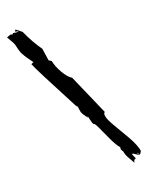

<svg xmlns="http://www.w3.org/2000/svg" viewBox="-229 -832 761 975"><g transform="rotate(-30 151.5 -344.0)"><path d="M255.4 58.6 260.7 82Q260.7 86.9 250.5 86.9L244.1 100.1Q242.7 94.7 233.2 69.6Q223.6 44.4 223.6 29.3V22.5Q218.3 11.7 218.3 6.1Q218.3 0.5 221.2 -3.9Q208.5 -23.9 196.8 -67.6Q185.1 -111.3 177 -143.1Q168.9 -174.8 161.6 -174.8Q158.2 -185.1 157.7 -204.6Q157.2 -224.1 156.2 -224.1Q155.3 -224.1 155.3 -215.8V-214.8Q136.2 -247.1 136.2 -264.6Q136.2 -282.2 137.2 -289.1L130.9 -301.8L132.8 -293.9Q45.4 -567.4 41 -595.2L55.2 -598.6Q52.7 -604 46.4 -617.2Q40 -630.4 37.6 -635.5Q35.2 -640.6 30.8 -651.9Q26.4 -663.1 24.4 -670.4Q20 -690.4 20 -705.3Q20 -720.2 17.1 -731Q14.2 -741.7 9 -754.4Q3.9 -767.1 2 -774.4L24.4 -778.3L33.7 -773.4L39.1 -778.3Q57.6 -771.5 61.5 -771.5L68.8 -772.5L51.8 -779.3L58.6 -788.1L84.5 -759.3Q102.5 -688 128.4 -634.8L126.5 -568.4L138.7 -556.6Q138.7 -526.9 152.8 -487.3Q167 -447.8 186 -431.6L242.7 -198.2Q233.4 -196.8 233.4 -177.2Q233.4 -157.7 250.5 -113Q267.6 -68.4 284.9 -19.8Q302.2 28.8 302.7 63.5L291.5 77.1L287.1 75.7L282.2 63.5Q280.3 63.5 280.3 65.2Q280.3 66.9 283.7 72.5Q287.1 78.1 288.1 81.1Q285.6 79.6 272.9 67.4Q260.3 55.2 257.8 55.2Q255.4 55.2 255.4 58.6ZM155.8 -213.4 155.3 -214.8Q155.8 -214.4 155.8 -213.4Z"/></g></svg>

Font: Butcherman
Style: Regular
Weight: 400
Version: Version 001.004